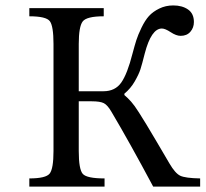

<svg xmlns="http://www.w3.org/2000/svg" viewBox="-20 -687 757 707"><path d="M717 -30V0H544Q457 -163 390 -276Q376 -300 362.5 -307Q349 -314 318 -314H270V-131Q270 -63 285 -46.5Q300 -30 365 -30V0H88V-30Q149 -30 163 -48Q177 -66 177 -131V-525Q177 -591 163.5 -609Q150 -627 88 -627V-657H362V-627Q299 -627 284.5 -608Q270 -589 270 -525V-351H361Q404 -351 426.5 -383Q449 -415 468 -490Q476 -520 482 -539Q488 -558 501 -585Q514 -612 528.5 -628Q543 -644 566.5 -655.5Q590 -667 618 -667Q651 -667 672.5 -652Q694 -637 694 -606Q694 -585 681 -570Q668 -555 645 -555Q629 -555 608.5 -568.5Q588 -582 576 -582Q537 -582 513 -490Q503 -450 497 -431.5Q491 -413 476 -387Q461 -361 438 -342V-337Q451 -326 463 -312.5Q475 -299 491.5 -273Q508 -247 519.5 -228Q531 -209 558.5 -162.5Q586 -116 604 -85Q625 -49 643.5 -40Q662 -31 717 -30Z"/></svg>

Font: myMathFont
Style: Regular
Weight: 400
Designer: Ross Mills, John Hudson & Paul Hanslow, Tiro Typeworks Ltd; with prior portions MicroPress Inc., and Coen Hoffman. Math 
Foundry: Tiro Typeworks Ltd
Version: Version 2.13 b171